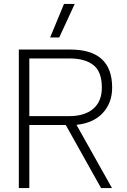

<svg xmlns="http://www.w3.org/2000/svg" viewBox="-20 -949 641 969"><path d="M303 -929H357L279 -760H233ZM75 -699H334Q546 -699 546 -507Q546 -430 499 -379Q452 -328 366 -319L545 0H490L312 -318H128V0H75ZM330 -363Q407 -363 450.5 -400Q494 -437 494 -507Q494 -587 451.5 -620.5Q409 -654 331 -654H128V-363Z"/></svg>

Font: Prompt ExtraLight
Style: Regular
Weight: 275
Designer: Katatrad Team
Foundry: CadsonDemak
Version: Version 1.001